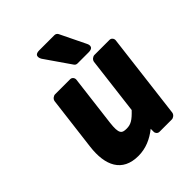

<svg xmlns="http://www.w3.org/2000/svg" viewBox="-216 -871 1035 1035"><g transform="rotate(-45 301.5 -353.5)"><path d="M86 -183C70 -53 112 37 235 37C292 37 341 15 385 -20V3C385 14 394 25 407 25H501C512 25 527 15 529 0L589 -491C590 -502 582 -516 567 -516H452C441 -516 426 -506 424 -491L384 -164C346 -124 326 -112 294 -112C258 -112 244 -121 253 -198L289 -491C290 -502 282 -516 267 -516H152C141 -516 126 -506 124 -491ZM337 -557C341 -551 348 -548 355 -548H440C487 -548 466 -586 466 -586L395 -732C391 -739 384 -744 375 -744H260C210 -744 236 -703 236 -703Z"/></g></svg>

Font: Falling Sky
Style: BlkObl
Weight: 900
Designer: Paul D. Hunt
Foundry: Adobe Systems Incorporated
Version: Version 1.02